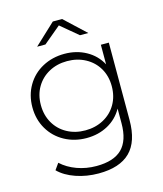

<svg xmlns="http://www.w3.org/2000/svg" viewBox="-132 -822 947 1117"><g transform="rotate(-15 341.0 -263.5)"><path d="M576 -522V-56Q576 74 513 136Q450 198 323 198Q251 198 187 176Q123 154 84 115L111 77Q150 113 205 133Q260 153 322 153Q426 153 476 103.5Q526 54 526 -50V-138Q494 -81 437 -50Q380 -19 309 -19Q236 -19 176.5 -51.5Q117 -84 83 -142Q49 -200 49 -273Q49 -346 83 -404Q117 -462 176.5 -494Q236 -526 309 -526Q381 -526 439 -494Q497 -462 528 -404V-522ZM527 -273Q527 -334 499.5 -381Q472 -428 423 -454.5Q374 -481 313 -481Q252 -481 203.5 -454.5Q155 -428 127.5 -381Q100 -334 100 -273Q100 -212 127.5 -164.5Q155 -117 203.5 -90.5Q252 -64 313 -64Q374 -64 423 -90.5Q472 -117 499.5 -164.5Q527 -212 527 -273ZM425 -607 321 -694 217 -607H167L293 -725H349L475 -607Z"/></g></svg>

Font: Idrija Light
Style: Regular
Weight: 300
Designer: Julieta Ulanovsky
Foundry: Julieta Ulanovsky
Version: Version 7.200